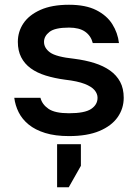

<svg xmlns="http://www.w3.org/2000/svg" viewBox="-20 -561 580 807"><path d="M270 11Q212 11 170 -2Q128 -15 100.5 -37.5Q73 -60 58.5 -89Q44 -118 40 -150H150Q157 -122 184 -103.5Q211 -85 270 -85Q336 -85 363 -103Q390 -121 390 -150Q390 -167 377.5 -182Q365 -197 335.5 -208.5Q306 -220 254 -226Q209 -232 172 -243.5Q135 -255 109 -274Q83 -293 69 -320.5Q55 -348 55 -385Q55 -428 78.5 -463Q102 -498 150 -519.5Q198 -541 270 -541Q340 -541 384.5 -518.5Q429 -496 452 -459.5Q475 -423 480 -380H370Q362 -411 337.5 -428Q313 -445 270 -445Q211 -445 188 -427Q165 -409 165 -385Q165 -359 190.5 -340.5Q216 -322 292 -314Q339 -308 377 -296Q415 -284 442.5 -264.5Q470 -245 485 -217Q500 -189 500 -150Q500 -105 474.5 -68.5Q449 -32 398 -10.5Q347 11 270 11ZM220 226V45H320V136L269 226Z"/></svg>

Font: Golos Text Medium
Style: Regular
Weight: 500
Designer: A.Korolkova, Vitaly Kuzmin
Foundry: ParaType Ltd
Version: Version 2.004